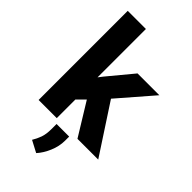

<svg xmlns="http://www.w3.org/2000/svg" viewBox="-295 -830 1143 1143"><g transform="rotate(45 276.5 -258.0)"><path d="M378.4 0 252.4 -205.1 204.1 -156.7V0H51.3V-750.5H204.1V-343.3L225.6 -371.1L356 -528.3H539.6L350.6 -310.1L553.2 0ZM334 25.4V60.1Q334 107.4 313.5 155.3Q293 203.1 264.6 233.9L191.4 195.3Q207.5 168.9 217.8 139.9Q228 110.8 228 67.9V25.4Z"/></g></svg>

Font: Vazirmatn FD ExtraBold
Style: Regular
Weight: 800
Designer: Saber Rastikerdar
Foundry: Saber Rastikerdar
Version: Version 33.003